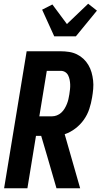

<svg xmlns="http://www.w3.org/2000/svg" viewBox="-20 -1010 540 1030"><path d="M2 0 123 -735H305Q328 -735 350.5 -731.5Q373 -728 392.5 -718.5Q412 -709 427.5 -694.5Q443 -680 454 -661.5Q465 -643 471 -622Q477 -601 479.5 -578.5Q482 -556 480 -533Q478 -510 474 -487Q469 -456 459 -425.5Q449 -395 430 -368Q411 -341 384 -320.5Q357 -300 327 -290L410 0H283L234 -169L201 -281H173L127 0ZM191 -386H259Q272 -386 285 -391Q298 -396 308.5 -405.5Q319 -415 326.5 -427.5Q334 -440 339 -452.5Q344 -465 347 -478Q350 -491 352 -504Q354 -517 355.5 -530.5Q357 -544 356.5 -557Q356 -570 353.5 -582.5Q351 -595 345.5 -606Q340 -617 329.5 -623.5Q319 -630 305 -630H231ZM271 -815 206 -958 261 -986 339 -881 453 -990 500 -953 387 -815Z"/></svg>

Font: Iosevka SS18 Extrabold
Style: Italic
Weight: 800
Italic angle: -9°
Monospace: yes
Designer: Belleve Invis
Foundry: Belleve Invis
Version: Version 25.1.1; ttfautohint (v1.8.4)